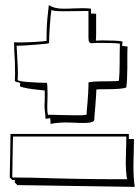

<svg xmlns="http://www.w3.org/2000/svg" viewBox="-20 -705 547 751"><path d="M177 -238Q176 -239 176 -243Q161 -241 158 -240L157 -259V-258Q154 -278 154 -294L155 -312V-351Q70 -359 58 -368L59 -381Q42 -384 38 -388L39 -418Q39 -466 36 -502L35 -540Q37 -539 55 -539Q83 -539 116 -541Q149 -543 162 -545Q162 -605 166.5 -644.5Q171 -684 171 -685Q193 -671 226 -671Q251 -671 264 -672L304 -673Q322 -673 336 -671V-652Q351 -652 356 -651V-569L355 -546L380 -547Q436 -547 459 -543L458 -525Q465 -525 479 -523Q478 -509 478 -484V-440Q478 -395 474 -363Q460 -356 394 -356Q364 -356 357 -355Q357 -342 352 -279Q349 -252 349 -238Q349 -224 308 -224Q286 -224 274 -225L237 -226Q220 -226 201.5 -224Q183 -222 178 -220L177 -239ZM177 -256Q201 -256 217 -255L282 -254Q319 -254 319 -258V-260Q319 -275 322 -300Q326 -348 326 -370V-382Q335 -387 397 -387Q441 -387 445 -389Q448 -414 448 -459Q448 -506 449 -534Q434 -537 389 -537H356L339 -536Q332 -536 329 -540.5Q326 -545 326 -558V-662H312L228 -661Q190 -661 181 -666Q178 -647 175 -605.5Q172 -564 172 -536Q168 -534 116.5 -530Q65 -526 49 -526H45Q45 -519 47.5 -480Q50 -441 50 -414L49 -393Q49 -387 92 -384Q135 -381 161 -381H163Q166 -378 166 -334L165 -292V-279Q165 -267 167 -259V-257L168 -256ZM20 -104 21 -181H484V-161H504L503 -104Q502 -86 502 -53Q502 -9 507 26L48 19L38 9V-1H28L18 -11ZM477 -4Q472 -33 472 -71L473 -121Q474 -138 474 -171H31L30 -132L28 -11Q32 -11 48 -10.5Q64 -10 102 -10Q294 -4 437 -4Z"/></svg>

Font: Londrina Shadow
Style: Regular
Weight: 400
Designer: Marcelo Magalhaes
Foundry: Marcelo Magalhães
Version: Version 1.002